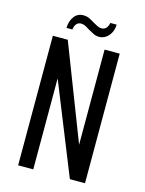

<svg xmlns="http://www.w3.org/2000/svg" viewBox="-110 -780 638 846"><g transform="rotate(15 209.5 -356.5)"><path d="M57 0V-591H125L293 -157V-591H362V0H293L126 -415V0ZM255 -639Q241 -639 230.5 -644Q220 -649 206 -657Q197 -663 186 -669Q175 -675 163 -675Q151 -675 143 -666Q135 -657 133 -640H106Q107 -672 122.5 -692.5Q138 -713 164 -713Q179 -713 191 -707.5Q203 -702 215 -694Q226 -688 235.5 -683Q245 -678 255 -678Q268 -678 276 -686.5Q284 -695 287 -711H316Q315 -688 306 -672Q297 -656 283.5 -647.5Q270 -639 255 -639Z"/></g></svg>

Font: Alumni Sans Medium
Style: Regular
Weight: 500
Designer: Robert E. Leuschke
Foundry: Robert E. Leuschke
Version: Version 1.018